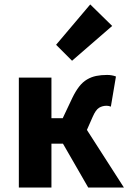

<svg xmlns="http://www.w3.org/2000/svg" viewBox="-20 -846 586 866"><path d="M65 0V-496H212V-313H263L306 -404Q321 -435 337 -455.5Q353 -476 372.5 -487.5Q392 -499 414 -503.5Q436 -508 463 -508Q485 -508 503 -501L480 -365Q475 -367 470.5 -368Q466 -369 461 -369Q442 -369 427 -360Q412 -351 398 -319L372 -260L539 0H378L264 -198H212V0ZM305 -572 233 -644 387 -826 486 -729Z"/></svg>

Font: Giro Regular
Style: Bold
Weight: 700
Designer: Paul D. Hunt
Foundry: Adobe Systems Incorporated
Version: Version 1.000;PS 1.0;hotconv 1.0.88;makeotf.lib2.5.647800